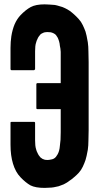

<svg xmlns="http://www.w3.org/2000/svg" viewBox="-20 -871 520 900"><path d="M138.7 -542Q104.5 -542 34.2 -542Q32.2 -542 30.3 -543.9Q29.3 -544.9 29.3 -546.9Q29.3 -580.1 29.3 -647.5Q29.3 -661.1 30.3 -674.8Q31.2 -688.5 33.2 -701.2Q38.1 -732.4 48.8 -757.8Q59.6 -782.2 76.2 -799.8Q100.6 -825.2 124 -837.9Q147.5 -850.6 189.5 -850.6Q198.2 -850.6 211.9 -849.6Q225.6 -848.6 237.3 -847.7Q248 -845.7 259.8 -841.8Q272.5 -838.9 284.2 -833Q294.9 -828.1 306.6 -820.3Q317.4 -812.5 328.1 -802.7Q337.9 -793.9 348.6 -782.2Q360.4 -769.5 368.2 -752.9Q376 -736.3 380.9 -722.7Q385.7 -708 391.6 -672.9Q394.5 -653.3 394.5 -629.9Q395.5 -607.4 395.5 -580.1Q395.5 -578.1 395.5 -574.2Q395.5 -574.2 395.5 -574.2Q395.5 -574.2 395.5 -573.2Q395.5 -470.7 395.5 -266.6Q395.5 -266.6 395.5 -265.6Q395.5 -265.6 395.5 -265.6Q395.5 -263.7 395.5 -260.7Q395.5 -235.4 394.5 -211.9Q394.5 -188.5 391.6 -168.9Q385.7 -135.7 380.9 -121.1Q376 -106.4 368.2 -89.8Q360.4 -73.2 349.6 -61.5Q338.9 -49.8 328.1 -41Q322.3 -36.1 316.4 -31.2Q310.5 -26.4 303.7 -22.5Q297.9 -17.6 291 -13.7Q285.2 -9.8 278.3 -6.8Q266.6 -2 254.9 2Q243.2 4.9 232.4 6.8Q220.7 8.8 210 8.8Q199.2 9.8 189.5 9.8Q146.5 9.8 123 -2Q100.6 -14.6 76.2 -40Q52.7 -64.5 41 -103.5Q29.3 -141.6 29.3 -192.4Q29.3 -226.6 29.3 -294.9Q29.3 -297.9 30.3 -298.8Q32.2 -299.8 34.2 -299.8Q69.3 -299.8 138.7 -299.8Q141.6 -299.8 142.6 -298.8Q144.5 -297.9 144.5 -294.9Q144.5 -267.6 144.5 -212.9Q144.5 -201.2 145.5 -190.4Q146.5 -179.7 149.4 -170.9Q151.4 -162.1 155.3 -155.3Q158.2 -148.4 162.1 -142.6Q166 -136.7 169.9 -132.8Q174.8 -128.9 179.7 -126Q185.5 -124 190.4 -122.1Q196.3 -121.1 201.2 -121.1Q210 -121.1 217.8 -123Q225.6 -124 231.4 -127Q237.3 -129.9 242.2 -135.7Q246.1 -140.6 250 -147.5Q253.9 -154.3 256.8 -164.1Q259.8 -174.8 260.7 -187.5Q262.7 -200.2 263.7 -215.8Q264.6 -232.4 264.6 -251Q264.6 -287.1 264.6 -359.4Q228.5 -359.4 155.3 -359.4Q153.3 -359.4 151.4 -360.4Q150.4 -362.3 150.4 -364.3Q150.4 -401.4 150.4 -476.6Q150.4 -478.5 151.4 -479.5Q153.3 -481.4 155.3 -481.4Q191.4 -481.4 264.6 -481.4Q264.6 -518.6 264.6 -592.8Q264.6 -612.3 264.6 -627.9Q263.7 -644.5 260.7 -656.2Q259.8 -668 256.8 -677.7Q253.9 -687.5 250 -695.3Q246.1 -702.1 242.2 -707Q237.3 -711.9 231.4 -714.8Q225.6 -717.8 217.8 -719.7Q210 -720.7 201.2 -720.7Q196.3 -720.7 190.4 -719.7Q185.5 -718.8 179.7 -715.8Q174.8 -713.9 169.9 -710Q166 -705.1 162.1 -700.2Q158.2 -695.3 155.3 -687.5Q151.4 -680.7 149.4 -671.9Q146.5 -664.1 145.5 -653.3Q144.5 -643.6 144.5 -630.9Q144.5 -603.5 144.5 -546.9Q144.5 -545.9 142.6 -543.9Q140.6 -542 138.7 -542Z"/></svg>

Font: Typeface
Style: Regular
Weight: 400
Version: Version 1.0